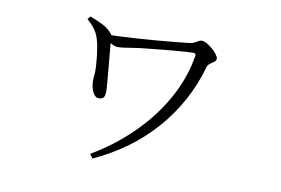

<svg xmlns="http://www.w3.org/2000/svg" viewBox="-64 -618 1129 772"><g transform="rotate(10 500.0 -231.5)"><path d="M342 32Q432 -21 505.5 -93Q579 -165 627 -251Q675 -337 690 -430Q691 -435 688.5 -437.5Q686 -440 681 -440Q665 -440 632 -437.5Q599 -435 562.5 -431.5Q526 -428 498 -425Q455 -421 424 -415.5Q393 -410 379 -410Q365 -410 352.5 -417Q340 -424 324 -436V-452Q341 -452 373 -453.5Q405 -455 445 -457.5Q485 -460 527 -463.5Q569 -467 604.5 -470.5Q640 -474 664 -477Q671 -478 678 -482Q685 -486 692 -490Q699 -494 706 -494Q714 -494 726.5 -487Q739 -480 750.5 -470Q762 -460 769.5 -449.5Q777 -439 777 -433Q777 -425 769.5 -419.5Q762 -414 754 -408.5Q746 -403 743 -396Q722 -320 685.5 -253Q649 -186 599 -129.5Q549 -73 487 -28Q425 17 354 49ZM337 -194Q325 -194 317 -205.5Q309 -217 305.5 -231.5Q302 -246 302 -256Q302 -269 303.5 -283Q305 -297 304 -316Q303 -338 299 -370.5Q295 -403 289 -423Q284 -443 272.5 -461Q261 -479 237 -500L247 -512Q274 -502 297 -491Q320 -480 337 -461Q343 -455 343.5 -448.5Q344 -442 345 -435Q345 -426 347.5 -399.5Q350 -373 353 -340Q356 -307 358.5 -277.5Q361 -248 362 -234Q363 -218 359 -206Q355 -194 337 -194Z"/></g></svg>

Font: Noto Serif JP ExtraLight Light
Style: Regular
Weight: 300
Version: Version 2.003-H1;hotconv 1.1.1;makeotfexe 2.6.0